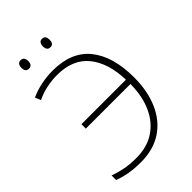

<svg xmlns="http://www.w3.org/2000/svg" viewBox="-264 -997 1107 1107"><g transform="rotate(-45 289.5 -443.5)"><path d="M216 -688Q174 -688 130.5 -679Q87 -670 49 -651L34 -686Q73 -704 120 -714Q167 -724 216 -724Q370 -724 445.5 -629Q521 -534 521 -364Q521 -253 484 -168.5Q447 -84 376 -37Q305 10 203 10Q147 10 104.5 2Q62 -6 29 -19V-56Q64 -43 106 -34.5Q148 -26 200 -26Q289 -26 350.5 -66.5Q412 -107 445 -180Q478 -253 479 -352H115V-388H478Q474 -528 409 -608Q344 -688 216 -688ZM100 -863Q100 -877 106.5 -887Q113 -897 128 -897Q143 -897 149.5 -887Q156 -877 156 -863Q156 -847 149.5 -837.5Q143 -828 128 -828Q113 -828 106.5 -837.5Q100 -847 100 -863ZM275 -863Q275 -877 281.5 -887Q288 -897 302 -897Q318 -897 324 -887Q330 -877 330 -863Q330 -847 324 -837.5Q318 -828 302 -828Q288 -828 281.5 -837.5Q275 -847 275 -863Z"/></g></svg>

Font: Noto Sans Disp ExtLt
Style: Regular
Weight: 200
Designer: Monotype Design Team
Foundry: Monotype Imaging Inc.
Version: Version 2.000;GOOG;noto-source:20170915:90ef993387c0